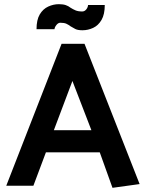

<svg xmlns="http://www.w3.org/2000/svg" viewBox="-20 -890 699 920"><path d="M418 -266H238L327 -502ZM275 -680 10 0H140L200 -160H458L519 10L649 -8L385 -680ZM402 -866Q401 -854 393 -844.5Q385 -835 374 -835Q354 -835 341.5 -840.5Q329 -846 318 -853Q308 -861 295 -865.5Q282 -870 262 -870Q236 -870 211 -858.5Q186 -847 170.5 -821Q155 -795 155 -750H241Q242 -760 250.5 -770.5Q259 -781 269 -781Q288 -781 298.5 -776Q309 -771 318 -764Q329 -757 341 -751Q353 -745 375 -745Q402 -745 426.5 -756.5Q451 -768 466.5 -794.5Q482 -821 482 -866Z"/></svg>

Font: Catamaran Thin
Style: Bold
Weight: 700
Version: Version 2.000